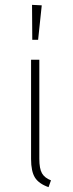

<svg xmlns="http://www.w3.org/2000/svg" viewBox="-20 -766 299 791"><path d="M142 -112Q142 -71 153 -52Q164 -33 190 -23L180 5Q140 -9 124 -34.5Q108 -60 108 -111V-520H142ZM152 -744 137 -602H113L112 -746Z"/></svg>

Font: FiraGO UltraLight
Style: Regular
Weight: 200
Designer: bBox Type
Foundry: bBox Type GmbH
Version: Version 1.001